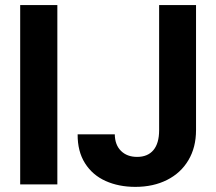

<svg xmlns="http://www.w3.org/2000/svg" viewBox="-20 -727 853 757"><path d="M206.1 0H59.6V-707H206.1ZM752.9 -707V-213.9Q752.9 -146 722.9 -95.5Q692.9 -44.9 638.7 -17.6Q584.5 9.8 513.7 9.8Q448.2 9.8 396.5 -13.4Q344.7 -36.6 315.2 -83.3Q285.6 -129.9 286.1 -197.3H432.6Q433.1 -155.8 457 -132.1Q481 -108.4 520.5 -108.4Q562.5 -108.4 585 -135.3Q607.4 -162.1 607.4 -213.9V-707Z"/></svg>

Font: WEMIX Pretendard
Style: Bold
Weight: 700
Designer: Base glyphs from Inter by Rasmus Andersson; Hangeul glyphs from Noto Sans CJK(Source Han Sans) by Jang Soo-young and Kan
Foundry: Kil Hyung-jin
Version: Version 1.000